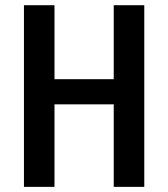

<svg xmlns="http://www.w3.org/2000/svg" viewBox="-20 -728 655 748"><path d="M542.1 0H423.1V-321.5H192.3V0H73.3V-707.7H192.3V-419.5H423.1V-707.7H542.1Z"/></svg>

Font: Fira Code Fixed Medium
Style: Regular
Weight: 500
Monospace: yes
Designer: Carrois Corporate, Edenspiekermann AG, Nikita Prokopov
Foundry: Carrois Corporate, Edenspiekermann AG, Nikita Prokopov
Version: Version 5.002